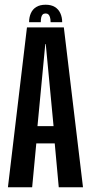

<svg xmlns="http://www.w3.org/2000/svg" viewBox="-20 -792 386 812"><path d="M13.5 0H116L133.5 -185.5H211.5L228.5 0H331L250 -676H94ZM138.5 -258.5 171.5 -605.5H173.5L206.5 -258.5ZM173 -772Q149 -772 133.5 -762.5Q118 -753 110.5 -736Q103 -719 103 -698H152.5Q152.5 -711 154.5 -719Q156.5 -727 160.8 -731Q165 -735 173 -735Q180 -735 184.2 -731.5Q188.5 -728 191.2 -719.8Q194 -711.5 194 -698H243Q243 -719 235.2 -736Q227.5 -753 212 -762.5Q196.5 -772 173 -772Z"/></svg>

Font: Anybody ExtraCondensed Medium
Style: Regular
Weight: 500
Width: 2
Version: Version 1.113;gftools[0.9.25]